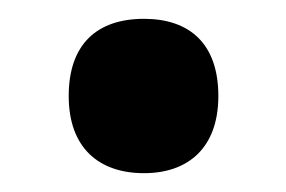

<svg xmlns="http://www.w3.org/2000/svg" viewBox="-20 -454 304 204"><path d="M53 -352C53 -297 85 -270 133 -270C180 -270 212 -297 212 -352C212 -408 181 -434 133 -434C83 -434 53 -407 53 -352Z"/></svg>

Font: Noto Sans Devanagari UI Condensed
Style: Bold
Weight: 700
Width: 3
Designer: Jelle Bosma - Monotype Design Team
Foundry: Monotype Imaging Inc.
Version: Version 2.004